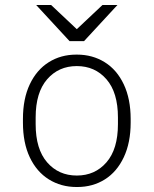

<svg xmlns="http://www.w3.org/2000/svg" viewBox="-20 -740 616 770"><path d="M72 -248V-263Q72 -344 99.5 -402Q127 -460 175.5 -490.5Q224 -521 286 -521H289Q351 -521 400 -490.5Q449 -460 476.5 -401.5Q504 -343 504 -263V-248Q504 -168 476.5 -109.5Q449 -51 400.5 -20.5Q352 10 290 10H287Q225 10 176 -20.5Q127 -51 99.5 -109Q72 -167 72 -248ZM453 -242V-269Q453 -369 407 -422Q361 -475 288 -475Q215 -475 169 -422Q123 -369 123 -269V-242Q123 -142 169 -89Q215 -36 288 -36Q361 -36 407 -89Q453 -142 453 -242ZM288 -623 391 -720H451L317 -575H259L125 -720H185Z"/></svg>

Font: Chivo Thin
Style: Regular
Weight: 100
Designer: Hector Gatti
Foundry: Omnibus-Type
Version: Version 1.007